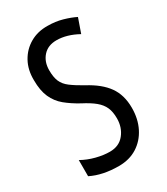

<svg xmlns="http://www.w3.org/2000/svg" viewBox="-183 -805 779 897"><g transform="rotate(-30 206.5 -357.0)"><path d="M375 -196Q375 -136 351.5 -89.5Q328 -43 286 -16.5Q244 10 187 10Q100 10 38 -21V-108Q72 -89 111 -79Q150 -69 184 -69Q234 -69 262 -104Q290 -139 290 -188Q290 -223 279.5 -247Q269 -271 245 -291Q221 -311 180 -332Q138 -355 107 -380.5Q76 -406 59.5 -443Q43 -480 43 -536Q42 -592 65.5 -634.5Q89 -677 130.5 -701Q172 -725 225 -724Q267 -724 304 -713.5Q341 -703 369 -689L342 -612Q282 -645 227 -645Q181 -645 154.5 -615.5Q128 -586 128 -540Q128 -503 138 -479.5Q148 -456 172.5 -437.5Q197 -419 238 -396Q308 -359 341.5 -312Q375 -265 375 -196Z"/></g></svg>

Font: Noto Sans Lao ExtraCondensed
Style: Regular
Weight: 400
Width: 2
Designer: Monotype Design Team
Foundry: Monotype Imaging Inc.
Version: Version 2.004; ttfautohint (v1.8.4.7-5d5b)